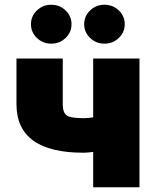

<svg xmlns="http://www.w3.org/2000/svg" viewBox="-20 -794 661 814"><path d="M334 -146.5Q49.8 -146.5 49.8 -352.5V-545.9H246.1V-352.5Q246.1 -315.9 263.2 -304.4Q280.3 -293 334 -293Q353 -293 375 -296.4V-545.9H571.3V0H375V-149.9Q350.1 -146.5 334 -146.5ZM197.3 -608.9Q161.6 -608.9 136.5 -633.1Q111.3 -657.2 111.3 -691.4Q111.3 -725.6 136.5 -749.8Q161.6 -773.9 197.3 -773.9Q232.9 -773.9 258.1 -749.8Q283.2 -725.6 283.2 -691.4Q283.2 -657.2 258.1 -633.1Q232.9 -608.9 197.3 -608.9ZM422.9 -608.9Q387.2 -608.9 362.1 -633.1Q336.9 -657.2 336.9 -691.4Q336.9 -725.6 362.1 -749.8Q387.2 -773.9 422.9 -773.9Q458.5 -773.9 483.6 -749.8Q508.8 -725.6 508.8 -691.4Q508.8 -657.2 483.6 -633.1Q458.5 -608.9 422.9 -608.9Z"/></svg>

Font: Inter Black
Style: Regular
Weight: 900
Designer: Rasmus Andersson
Foundry: rsms
Version: Version 4.000;git-a52131595